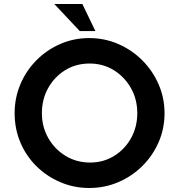

<svg xmlns="http://www.w3.org/2000/svg" viewBox="-20 -930 893 958"><path d="M53 -366Q53 -441 81.5 -509Q110 -577 161.5 -629Q213 -681 280.5 -710.5Q348 -740 425 -740Q502 -740 570 -710.5Q638 -681 690 -629Q742 -577 771.5 -509Q801 -441 801 -365Q801 -288 771.5 -220.5Q742 -153 690 -101.5Q638 -50 570 -21Q502 8 425 8Q349 8 281 -21Q213 -50 161.5 -101Q110 -152 81.5 -219.5Q53 -287 53 -366ZM189 -365Q189 -297 221 -241Q253 -185 307.5 -152Q362 -119 430 -119Q496 -119 549.5 -152Q603 -185 634 -241Q665 -297 665 -365Q665 -435 633 -491Q601 -547 547.5 -580Q494 -613 427 -613Q359 -613 305.5 -580Q252 -547 220.5 -491Q189 -435 189 -365ZM251 -910H391L456 -775H378Z"/></svg>

Font: Reem Kufi Fun SemiBold
Style: Regular
Weight: 600
Designer: Khaled Hosny
Version: Version 1.005